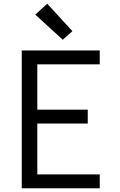

<svg xmlns="http://www.w3.org/2000/svg" viewBox="-20 -1004 640 1024"><path d="M96 0V-735H512V-661H179V-419H448V-345H179V-74H512V0ZM315 -792 168 -926 232 -984 366 -838Z"/></svg>

Font: Iosevka Custom Extended
Style: Regular
Weight: 400
Width: 7
Monospace: yes
Designer: Belleve Invis
Foundry: Belleve Invis
Version: Version 11.2.4; ttfautohint (v1.8.4)